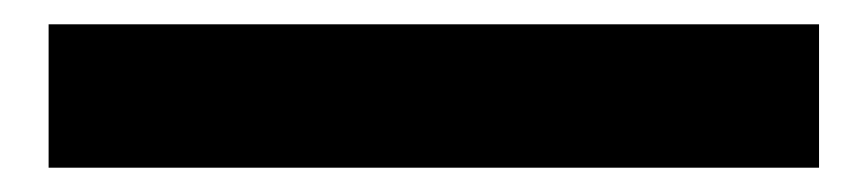

<svg xmlns="http://www.w3.org/2000/svg" viewBox="-20 -137 714 158"><path d="M20 1V-117H654V1Z"/></svg>

Font: Mina
Style: Bold
Weight: 700
Version: Version 1.000